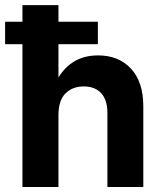

<svg xmlns="http://www.w3.org/2000/svg" viewBox="-39 -748 644 768"><path d="M194.8 -286.6V0H50.8V-727.5H194.8V-438Q220.7 -480.5 260 -503.4Q299.3 -526.4 353.5 -526.4Q435.5 -526.4 484.9 -473.4Q534.2 -420.4 534.2 -322.8V0H390.6V-296.4Q390.6 -348.1 365.7 -375.2Q340.8 -402.3 295.9 -402.3Q251.5 -402.3 223.1 -374.5Q194.8 -346.7 194.8 -286.6ZM-18.6 -571.3V-661.1H352.5V-571.3Z"/></svg>

Font: Inter Display
Style: Bold
Weight: 700
Designer: Rasmus Andersson
Foundry: rsms
Version: Version 4.001;git-9221beed3